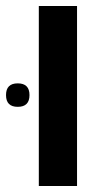

<svg xmlns="http://www.w3.org/2000/svg" viewBox="-47 -618 358 638"><path d="M82 0V-598H209V0ZM-27 -302Q-27 -263 12 -263Q51 -263 51 -302Q51 -341 12 -341Q-27 -341 -27 -302Z"/></svg>

Font: Noto Sans Hebrew Semi
Style: Regular
Weight: 600
Designer: Monotype Design Team
Foundry: Monotype Imaging Inc.
Version: Version 1.902